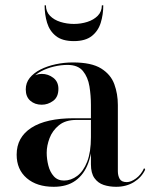

<svg xmlns="http://www.w3.org/2000/svg" viewBox="-20 -708 579 738"><path d="M426.5 10Q400.5 10 378.5 2.8Q356.5 -4.5 343 -23.5Q329.5 -42.5 329.5 -76.5V-304.5Q329.5 -340.5 323.8 -376Q318 -411.5 298.8 -435Q279.5 -458.5 239.5 -458.5Q214 -458.5 187.5 -452.2Q161 -446 138.5 -434.2Q116 -422.5 102 -405Q88 -387.5 88 -364.5H80Q80 -391.5 98.5 -407.8Q117 -424 140.5 -424Q165 -424 184.8 -409Q204.5 -394 204.5 -366.5Q204.5 -335 184.2 -320.2Q164 -305.5 140.5 -305.5Q114 -305.5 96.5 -320.8Q79 -336 79 -364.5Q79 -389.5 94.2 -408.5Q109.5 -427.5 135.5 -440.8Q161.5 -454 194 -461Q226.5 -468 260.5 -468Q331.5 -468 368.8 -444.8Q406 -421.5 419.5 -384.2Q433 -347 433 -304.5V-50Q433 -33 440 -20.5Q447 -8 467.5 -8Q483 -8 502.8 -22.2Q522.5 -36.5 534 -62L538 -56Q524.5 -26.5 495 -8.2Q465.5 10 426.5 10ZM186.5 10Q121.5 10 82.8 -23.2Q44 -56.5 44 -113.5Q44 -180.5 100.8 -217Q157.5 -253.5 264 -253.5H376V-247H273.5Q231.5 -247 206.5 -226.5Q181.5 -206 170.5 -177Q159.5 -148 159.5 -121Q159.5 -96.5 165.8 -71.8Q172 -47 186.8 -30.5Q201.5 -14 226 -14Q253 -14 276.8 -31.8Q300.5 -49.5 315 -86.2Q329.5 -123 329.5 -181H335Q335 -123.5 319 -80.5Q303 -37.5 270.2 -13.8Q237.5 10 186.5 10ZM264 -550Q219.5 -550 195 -569.5Q170.5 -589 161 -620.5Q151.5 -652 151.5 -687.5H156.5Q156.5 -663.5 172 -647.5Q187.5 -631.5 212.2 -623.8Q237 -616 264 -616Q291 -616 315.5 -623.8Q340 -631.5 355.8 -647.5Q371.5 -663.5 371.5 -687.5H377Q377 -652 367.2 -620.5Q357.5 -589 332.8 -569.5Q308 -550 264 -550Z"/></svg>

Font: BodoniModa_28ptMedium
Style: Regular
Weight: 500
Designer: Owen Earl
Foundry: indestructible type
Version: Version 2.004